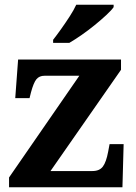

<svg xmlns="http://www.w3.org/2000/svg" viewBox="-20 -786 569 806"><path d="M18 0V-41L313 -468H167Q145 -468 133 -453.5Q121 -439 110 -398L104 -374H44L56 -536H488V-493L192 -68H368Q398 -68 412 -87Q426 -106 434 -149L440 -181H499L494 0ZM203 -619Q218 -638 236.5 -664Q255 -690 272.5 -717Q290 -744 300 -766H457V-756Q448 -743 426.5 -723Q405 -703 378 -681Q351 -659 323 -639.5Q295 -620 271 -606H203Z"/></svg>

Font: Noto Serif Tamil
Style: Regular
Weight: 400
Designer: Indian Type Foundry, Tom Grace, and the Monotype Design Team
Foundry: Monotype Imaging Inc.
Version: Version 2.003